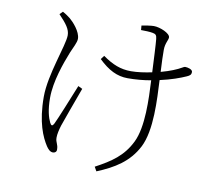

<svg xmlns="http://www.w3.org/2000/svg" viewBox="-87 -864 1173 1026"><g transform="rotate(10 500.0 -351.0)"><path d="M159 -735C201 -691 222 -664 222 -631C222 -576 153 -408 153 -286C153 -147 188 -71 216 -28C225 -15 236 -1 253 -1C262 -1 272 -7 272 -19C272 -51 258 -55 258 -83C258 -102 264 -127 271 -150C281 -180 322 -292 348 -363L325 -374C296 -302 247 -181 234 -155C226 -139 219 -139 211 -155C199 -180 187 -219 187 -286C187 -376 225 -480 250 -543C262 -572 279 -602 279 -622C279 -662 235 -708 217 -723C205 -732 195 -740 175 -751ZM603 -727C623 -727 652 -726 667 -723C683 -720 689 -715 691 -694C694 -667 698 -578 701 -515C663 -507 623 -501 588 -501C531 -501 487 -519 433 -557L418 -537C471 -486 519 -461 577 -461C621 -461 664 -465 703 -472C708 -371 715 -221 673 -135C632 -51 570 -10 486 35L499 58C592 20 668 -26 714 -115C763 -210 752 -377 747 -481C807 -494 856 -512 887 -526C903 -533 910 -539 910 -553C910 -568 883 -574 870 -574C861 -574 850 -562 809 -546C792 -539 770 -532 745 -525C742 -575 741 -620 741 -644C741 -680 757 -699 757 -714C757 -736 701 -760 667 -760C652 -760 619 -755 601 -751Z"/></g></svg>

Font: Noto Serif TC ExtraLight
Style: Regular
Weight: 200
Designer: Ryoko NISHIZUKA 西塚涼子 (kana & ideographs); Frank Grießhammer (Latin, Greek & Cyrillic); Wenlong ZHANG 张文龙 (bopomofo); San
Foundry: Adobe
Version: Version 2.001;hotconv 1.1.0;makeotfexe 2.6.0